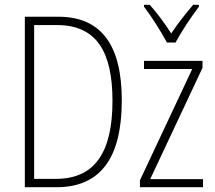

<svg xmlns="http://www.w3.org/2000/svg" viewBox="-20 -784 899 804"><path d="M679 -606H715C739 -651 781 -714 813 -756V-764H789C754 -723 725 -686 697 -644C671 -685 636 -732 607 -764H583V-756C611 -720 654 -653 679 -606ZM490 -364C490 -594 405 -714 224 -714H84V0H216C402 0 490 -124 490 -364ZM451 -362C451 -146 377 -35 214 -35H123V-679H219C384 -679 451 -567 451 -362ZM830 0V-34H609L828 -500V-529H583V-495H785L566 -29V0Z"/></svg>

Font: Noto Sans Condensed ExtraLight
Style: Regular
Weight: 200
Width: 3
Designer: Monotype Design Team
Foundry: Monotype Imaging Inc.
Version: Version 2.013